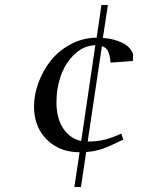

<svg xmlns="http://www.w3.org/2000/svg" viewBox="-20 -603 585 769"><path d="M116.2 -176.8Q116.2 -224.1 134.3 -272.5Q152.3 -320.8 183.8 -360.6Q215.3 -400.4 263.7 -426Q312 -451.7 367.2 -452.1L386.2 -583H412.1L392.1 -451.2Q435.5 -447.8 468.8 -432.1Q502 -416.5 513.2 -386.2L512.2 -358.9L422.9 -352.1Q420.4 -380.9 413.3 -396.7Q406.2 -412.6 388.2 -418L331.1 -36.1Q369.6 -36.1 399.7 -43.7Q429.7 -51.3 465.8 -67.9L474.1 -43.9Q422.4 -18.6 392.1 -7.6Q361.8 3.4 325.2 5.9L304.2 146H277.8L298.8 6.8Q218.3 6.8 167.2 -44.2Q116.2 -95.2 116.2 -176.8ZM206.1 -193.8Q206.1 -129.9 232.9 -89.1Q259.8 -48.3 305.2 -38.1L361.8 -421.9Q315.9 -420.4 279.5 -386.7Q243.2 -353 224.6 -301.8Q206.1 -250.5 206.1 -193.8Z"/></svg>

Font: Dehuti
Style: Bold-Italic
Weight: 700
Version: Version 1.2